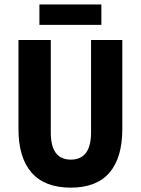

<svg xmlns="http://www.w3.org/2000/svg" viewBox="-20 -841 640 873"><path d="M159.2 -728V-820.8H440.9V-728ZM301.8 12.2Q183.6 12.2 123.8 -55.9Q64 -124 64 -253.9V-659.2H210.9V-238.8Q210.9 -115.2 301.8 -115.2Q394 -115.2 394 -238.8V-659.2H536.1V-253.9Q536.1 -123.5 477.5 -55.7Q418.9 12.2 301.8 12.2Z"/></svg>

Font: Office Code Pro Bold
Style: Regular
Weight: 700
Designer: Nathan Rutzky & Paul D. Hunt
Foundry: Adobe Systems Incorporated
Version: Version 1.004;PS 001.004;hotconv 1.0.70;makeotf.lib2.5.58329